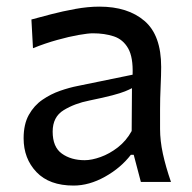

<svg xmlns="http://www.w3.org/2000/svg" viewBox="-20 -560 592 591"><path d="M206.5 11.2Q131.8 11.2 92.3 -30.3Q52.7 -71.8 52.7 -134.3Q52.7 -177.7 68.8 -206.5Q85 -235.4 110.6 -252.9Q136.2 -270.5 165 -280.5Q193.8 -290.5 219.2 -295.4L388.2 -330.1Q390.1 -383.8 374.5 -411.1Q358.9 -438.5 330.6 -448Q302.2 -457.5 265.6 -457.5Q251.5 -457.5 222.2 -452.4Q192.9 -447.3 156 -437Q119.1 -426.8 81.5 -411.6L76.7 -500Q101.6 -506.8 137.2 -516.1Q172.9 -525.4 211.9 -532.5Q251 -539.6 286.1 -539.6Q373.5 -539.6 424.8 -495.6Q476.1 -451.7 476.1 -354Q476.1 -330.1 474.4 -293.7Q472.7 -257.3 472.7 -224.1V-162.6Q472.7 -127 481.4 -86.7Q490.2 -46.4 506.3 0H413.6L391.6 -83.5H382.8Q351.6 -43 303 -15.9Q254.4 11.2 206.5 11.2ZM240.7 -66.9Q262.2 -66.9 289.6 -76.7Q316.9 -86.4 342.8 -106.4Q368.7 -126.5 385.3 -156.7L386.2 -288.6Q377.9 -284.2 364.7 -278.8Q351.6 -273.4 325.9 -266.6Q300.3 -259.8 254.9 -250.5Q210 -241.7 176 -220.9Q142.1 -200.2 142.1 -154.8Q142.1 -107.4 170.4 -87.2Q198.7 -66.9 240.7 -66.9Z"/></svg>

Font: Pinar DS1 Medium
Style: Regular
Weight: 500
Designer: Amin Abedi
Version: Version 3.000